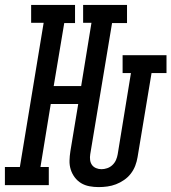

<svg xmlns="http://www.w3.org/2000/svg" viewBox="-62 -755 699 783"><path d="M340 8Q321 8 302.5 4.5Q284 1 269 -8Q254 -17 243 -31.5Q232 -46 226.5 -63.5Q221 -81 221.5 -100Q222 -119 225 -138L257 -331H145L103 -74H137V0H-42V-74H19L116 -662H65V-735H244V-661H200L157 -404H269L311 -662H277V-735H456V-661H395L306 -126Q304 -114 305.5 -102.5Q307 -91 313 -82.5Q319 -74 329.5 -69.5Q340 -65 352 -65Q363 -65 375 -69Q387 -73 396.5 -82Q406 -91 411 -102.5Q416 -114 418 -126L472 -457H438V-530H617V-457H556L499 -114Q496 -96 489.5 -79Q483 -62 471.5 -47Q460 -32 444 -21Q428 -10 411 -3.5Q394 3 376 5.5Q358 8 340 8Z"/></svg>

Font: Iosevka Slab Extended Oblique
Style: Regular
Weight: 400
Width: 7
Italic angle: -9°
Monospace: yes
Designer: Belleve Invis
Foundry: Belleve Invis
Version: Version 11.1.0; ttfautohint (v1.8.3)